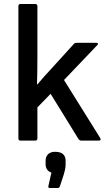

<svg xmlns="http://www.w3.org/2000/svg" viewBox="-20 -703 539 960"><path d="M82 0Q72 0 72 -11V-672Q72 -683 82 -683H156Q167 -683 167 -672V-418Q167 -383 166.5 -348.5Q166 -314 165 -280H166Q184 -301 202 -321.5Q220 -342 239 -362L350 -484Q354 -489 363 -489H461Q468 -489 469.5 -485Q471 -481 466 -477L300 -303L481 -13Q488 0 474 0H386Q379 0 373 -7L233 -234L167 -166V-11Q167 0 156 0ZM228 237Q220 237 222 227L237 160Q208 150 208 117V100Q208 80 220.5 68Q233 56 255 56Q283 56 295.5 68Q308 80 308 100V118Q308 132 305.5 144Q303 156 299 169L279 230Q276 237 268 237Z"/></svg>

Font: Sofia Sans Medium
Style: Regular
Weight: 500
Designer: Botio Nikoltchev, Ani Petrova
Foundry: lettersoup
Version: Version 4.101; ttfautohint (v1.8.4.7-5d5b)